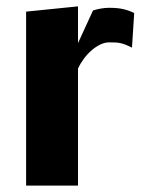

<svg xmlns="http://www.w3.org/2000/svg" viewBox="-20 -583 442 603"><path d="M394.5 -433.5Q384.5 -438.5 376.5 -441.8Q368.5 -445 360.5 -447Q352.5 -449 343.8 -449.5Q335 -450 323.5 -450Q309.5 -450 295.2 -443.2Q281 -436.5 267.8 -425Q254.5 -413.5 243.5 -398.8Q232.5 -384 225 -368V0H62V-546.5L225 -563V-447.5L272 -550Q280 -553 294.8 -555.8Q309.5 -558.5 322.5 -558.5Q350 -558.5 367.8 -554.2Q385.5 -550 401.5 -542Z"/></svg>

Font: B612
Style: Bold
Weight: 700
Designer: Nicolas Chauveau, Thomas Paillot, Jonathan Favre-Lamarine, Jean-Luc Vinot
Foundry: AIRBUS
Version: Version 1.008